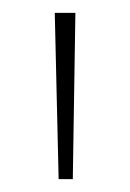

<svg xmlns="http://www.w3.org/2000/svg" viewBox="-20 -978 201 298"><path d="M71 -700H93L97 -958H65Z"/></svg>

Font: Noto Sans Khmer UI ExtraCondensed Thin
Style: Regular
Weight: 100
Width: 2
Designer: Danh Hong and the Monotype Design Team
Foundry: Monotype Imaging Inc.
Version: Version 2.002